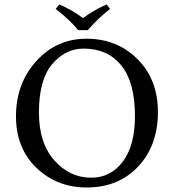

<svg xmlns="http://www.w3.org/2000/svg" viewBox="-20 -832 781 862"><path d="M331.1 -696.8Q294.9 -741.7 230 -792L246.1 -812Q306.2 -786.1 352.1 -751Q409.2 -791 459 -812L474.1 -792Q424.3 -753.9 374 -696.8ZM355 -613.8Q272.9 -613.8 213.9 -543.5Q154.8 -473.1 154.8 -327.1Q154.8 -189.9 223.9 -112.1Q293 -34.2 389.2 -34.2Q477.1 -34.2 531.5 -106.7Q585.9 -179.2 585.9 -310.1Q585.9 -461.9 524.9 -537.8Q463.9 -613.8 355 -613.8ZM689 -329.1Q689 -179.2 600.6 -84.7Q512.2 9.8 369.1 9.8Q236.3 9.8 144 -78.1Q51.8 -166 51.8 -310.1Q51.8 -457 142.8 -557.6Q233.9 -658.2 368.2 -658.2Q505.4 -658.2 597.2 -566.7Q689 -475.1 689 -329.1Z"/></svg>

Font: Biolilbert
Style: Regular
Weight: 400
Designer: Philipp H. Poll
Foundry: Philipp H. Poll
Version: Version 1.1.0